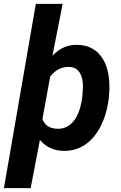

<svg xmlns="http://www.w3.org/2000/svg" viewBox="-53 -770 628 993"><path d="M509.8 -262.7Q499.5 -178.2 466.1 -114.3Q432.6 -50.3 383.5 -19.3Q334.5 11.7 274.4 10.3Q199.2 8.3 153.3 -46.4L105.5 203.1H-32.7L132.3 -750H271L218.3 -481.9Q273.4 -540 346.2 -538.1Q422.4 -537.1 466.1 -483.2Q509.8 -429.2 512.7 -334Q513.7 -303.7 509.8 -262.7ZM373 -272.9 376 -319.8Q377 -367.2 358.6 -395Q340.3 -422.9 305.2 -423.8Q246.6 -425.8 206.5 -374L166.5 -154.3Q184.6 -105 244.1 -104Q292 -102.5 325 -140.4Q357.9 -178.2 370.1 -252.4Z"/></svg>

Font: RobotoDraft
Style: Bold Italic
Weight: 700
Italic angle: -12°
Version: Version 2.001150; 2014